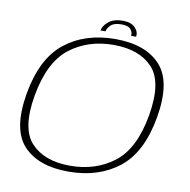

<svg xmlns="http://www.w3.org/2000/svg" viewBox="-85 -860 938 948"><g transform="rotate(10 384.0 -386.0)"><path d="M318.5 4.5Q167.5 4.5 93 -75.5Q18.5 -155.5 49.5 -337.5Q81 -520 182.5 -600.2Q284 -680.5 435.2 -680.5Q586.5 -680.5 661 -600Q735.5 -519.5 704.5 -337.5Q673 -155 571.5 -75.2Q470 4.5 318.5 4.5ZM322 -25.5Q450.5 -25.5 542 -96Q633.5 -166.5 663.5 -337.5Q693.5 -509 627.2 -579.8Q561 -650.5 432 -650.5Q303.5 -650.5 212.2 -579.8Q121 -509 90.5 -337.5Q60.5 -166.5 127 -96Q193.5 -25.5 322 -25.5ZM456 -776Q496.5 -776 517 -755.2Q537.5 -734.5 533 -709.5H508Q511 -725.5 499 -741.2Q487 -757 452.5 -757Q415 -757 398.8 -741.5Q382.5 -726 379.5 -709.5H354.5Q359 -734.5 385 -755.2Q411 -776 456 -776Z"/></g></svg>

Font: Anybody ExtraExpanded ExtraLight
Style: Italic
Weight: 200
Width: 8
Italic angle: -10°
Designer: Tyler Finck
Foundry: Etcetera Type Company
Version: Version 1.010; ttfautohint (v1.8.3) -l 8 -r 50 -G 200 -x 14 